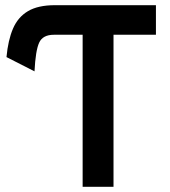

<svg xmlns="http://www.w3.org/2000/svg" viewBox="-20 -720 656 740"><path d="M298.5 0V-586H187.5Q145 -586 131 -555.8Q117 -525.5 113 -445L5 -500Q11 -565 30 -609.5Q49 -654 87.8 -677Q126.5 -700 191.5 -700H581V-586H417.5V0Z"/></svg>

Font: Overpass Mono Light
Style: Regular
Weight: 300
Monospace: yes
Designer: Delve Withrington, Dave Bailey
Foundry: Delve Fonts LLC
Version: Version 4.000